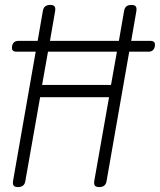

<svg xmlns="http://www.w3.org/2000/svg" viewBox="-20 -750 650 780"><path d="M423 -355H143L83 -15Q81 -2 73.5 4Q66 10 53 10Q40 10 35.5 4Q31 -2 33 -15L125 -540H47Q36 -540 31.5 -545.5Q27 -551 29 -562Q31 -573 37.5 -578.5Q44 -584 55 -584H133L154 -705Q156 -718 163.5 -724Q171 -730 184 -730Q197 -730 201.5 -724Q206 -718 204 -705L183 -584H463L484 -705Q486 -718 493.5 -724Q501 -730 514 -730Q527 -730 531.5 -724Q536 -718 534 -705L513 -584H591Q602 -584 606.5 -578.5Q611 -573 609 -562Q607 -551 600.5 -545.5Q594 -540 583 -540H505L413 -15Q411 -2 403.5 4Q396 10 383 10Q370 10 365.5 4Q361 -2 363 -15ZM175 -540 151 -405H431L455 -540Z"/></svg>

Font: Maple Mono NL Thin
Style: Italic
Weight: 250
Italic angle: -10°
Monospace: yes
Designer: subframe7536
Version: Version 7.000